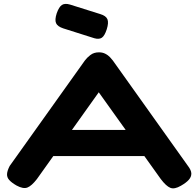

<svg xmlns="http://www.w3.org/2000/svg" viewBox="-20 -970 1026 1009"><path d="M967 -99Q985 -76 985.5 -58.5Q986 -41 972.5 -25.5Q959 -10 931 6Q897 26 875 17Q853 8 825 -29L499 -485L174 -29Q146 7 124 15.5Q102 24 67 5Q41 -10 28.5 -24Q16 -38 17 -55.5Q18 -73 31 -98L426 -652Q436 -666 454.5 -680.5Q473 -695 500 -695Q519 -695 533.5 -687.5Q548 -680 557.5 -670Q567 -660 573 -652ZM227 -150 293 -287H700L765 -150ZM476 -769 312 -821Q282 -831 274.5 -848.5Q267 -866 278 -900Q290 -934 305.5 -944Q321 -954 348 -946L507 -896Q537 -887 544.5 -869Q552 -851 541 -816Q530 -782 515.5 -772Q501 -762 476 -769Z"/></svg>

Font: Fredoka Expanded SemiBold
Style: Regular
Weight: 600
Width: 7
Designer: Ben Nathan
Foundry: Milena B. Brandão, Ben Nathan
Version: Version 2.001